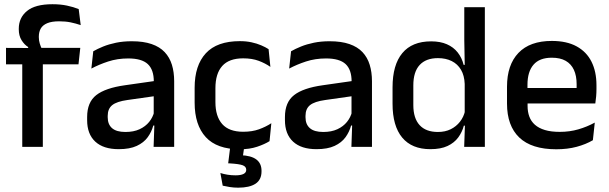

<svg xmlns="http://www.w3.org/2000/svg" viewBox="-20 -696 2886 910"><path d="M228.5 -676Q266.5 -676 297.2 -669.5Q328 -663 353 -653L362.5 -577Q339 -585 314.8 -590Q290.5 -595 260.5 -595Q225 -595 203.8 -586Q182.5 -577 173.2 -560.8Q164 -544.5 164 -522V-520Q164 -504 168.5 -489.5Q173 -475 178.5 -463.5L113.5 -461.5V-473Q95 -484.5 82 -505.8Q69 -527 69 -557V-559.5Q69 -612 108 -644Q147 -676 228.5 -676ZM85.5 0V-440.5H183V0ZM8.5 -391V-469L123 -468.5L163 -469H360.5L352 -391Z M708 0 712 -116 708.5 -131V-285L709 -309.5Q709 -366 680.2 -392.5Q651.5 -419 588 -419Q536.5 -419 492.5 -404.5Q448.5 -390 413 -371L422 -453Q442 -464.5 469 -475.5Q496 -486.5 530 -493.5Q564 -500.5 604.5 -500.5Q660 -500.5 698.5 -487.2Q737 -474 760.5 -449Q784 -424 794.8 -389Q805.5 -354 805.5 -311V0ZM542.5 11Q470 11 431.5 -24.8Q393 -60.5 393 -126.5V-141.5Q393 -211.5 436.2 -245.2Q479.5 -279 572.5 -292L719.5 -313L725 -242L584 -222Q533.5 -215 512 -197.8Q490.5 -180.5 490.5 -147V-140Q490.5 -106.5 511.2 -88.5Q532 -70.5 574.5 -70.5Q613.5 -70.5 641.5 -83.5Q669.5 -96.5 687 -118.2Q704.5 -140 711 -166.5L724.5 -101H706.5Q698.5 -71 680 -45.5Q661.5 -20 628.2 -4.5Q595 11 542.5 11Z M1117 11.5Q1008 11.5 955.2 -46.2Q902.5 -104 902.5 -209.5V-280Q902.5 -386 955.5 -443.5Q1008.5 -501 1117 -501Q1147 -501 1172.2 -495.5Q1197.5 -490 1218 -481.2Q1238.5 -472.5 1253 -463L1261.5 -379Q1237.5 -396 1206 -407.8Q1174.5 -419.5 1132.5 -419.5Q1065.5 -419.5 1033.2 -383.2Q1001 -347 1001 -278V-212Q1001 -144.5 1033.2 -108Q1065.5 -71.5 1132.5 -71.5Q1175 -71.5 1207.5 -83.2Q1240 -95 1266 -112L1257.5 -27Q1234.5 -12.5 1198.8 -0.5Q1163 11.5 1117 11.5ZM1139 -10.5 1128 67.5 1087 40Q1095.5 39.5 1104 39.2Q1112.5 39 1121 39.5Q1171 41.5 1195.2 60Q1219.5 78.5 1219.5 113.5V116.5Q1219.5 156 1191 174.8Q1162.5 193.5 1109 193.5Q1088.5 193.5 1069.2 190.5Q1050 187.5 1035.5 184L1024.5 124Q1040 129 1058.2 132Q1076.5 135 1096.5 135Q1121 135 1134 128.5Q1147 122 1147 109.5V108.5Q1147 93.5 1130 87.2Q1113 81 1070.5 78.5Q1065.5 78 1063.5 78Q1061.5 78 1061.5 78L1072.5 -10.5Z M1645.5 0 1649.5 -116 1646 -131V-285L1646.5 -309.5Q1646.5 -366 1617.8 -392.5Q1589 -419 1525.5 -419Q1474 -419 1430 -404.5Q1386 -390 1350.5 -371L1359.5 -453Q1379.5 -464.5 1406.5 -475.5Q1433.5 -486.5 1467.5 -493.5Q1501.5 -500.5 1542 -500.5Q1597.5 -500.5 1636 -487.2Q1674.5 -474 1698 -449Q1721.5 -424 1732.2 -389Q1743 -354 1743 -311V0ZM1480 11Q1407.5 11 1369 -24.8Q1330.5 -60.5 1330.5 -126.5V-141.5Q1330.5 -211.5 1373.8 -245.2Q1417 -279 1510 -292L1657 -313L1662.5 -242L1521.5 -222Q1471 -215 1449.5 -197.8Q1428 -180.5 1428 -147V-140Q1428 -106.5 1448.8 -88.5Q1469.5 -70.5 1512 -70.5Q1551 -70.5 1579 -83.5Q1607 -96.5 1624.5 -118.2Q1642 -140 1648.5 -166.5L1662 -101H1644Q1636 -71 1617.5 -45.5Q1599 -20 1565.8 -4.5Q1532.5 11 1480 11Z M2019.5 11Q1932 11 1886.2 -44Q1840.5 -99 1840.5 -204.5V-282Q1840.5 -388.5 1886.8 -444.2Q1933 -500 2023.5 -500Q2067 -500 2098.2 -486.2Q2129.5 -472.5 2149.2 -447.5Q2169 -422.5 2177.5 -388.5H2210L2182.5 -298Q2181 -338 2165 -365.2Q2149 -392.5 2121 -406.5Q2093 -420.5 2055.5 -420.5Q1999 -420.5 1969 -388Q1939 -355.5 1939 -291.5V-198Q1939 -135.5 1968.8 -103Q1998.5 -70.5 2055.5 -70.5Q2090 -70.5 2116.2 -83.5Q2142.5 -96.5 2160 -119Q2177.5 -141.5 2184 -169.5L2207 -100.5H2178.5Q2170.5 -70 2151.8 -44.5Q2133 -19 2101 -4Q2069 11 2019.5 11ZM2180 0 2184 -114.5 2182.5 -145.5V-348.5L2183 -367.5L2180.5 -506V-662H2278V0Z M2616.5 11.5Q2499.5 11.5 2441.2 -44.2Q2383 -100 2383 -205V-285Q2383 -388.5 2437.2 -445.2Q2491.5 -502 2595.5 -502Q2666 -502 2713 -476.2Q2760 -450.5 2783.5 -403.5Q2807 -356.5 2807 -292V-273.5Q2807 -256.5 2805.5 -239Q2804 -221.5 2801.5 -205.5H2711.5Q2712.5 -231.5 2712.8 -254.5Q2713 -277.5 2713 -296.5Q2713 -337 2700 -365Q2687 -393 2661 -407.8Q2635 -422.5 2595.5 -422.5Q2537 -422.5 2508.5 -389.2Q2480 -356 2480 -294.5V-248.5L2480.5 -237V-193.5Q2480.5 -166 2488.8 -143.5Q2497 -121 2515.2 -104.8Q2533.5 -88.5 2562.5 -79.8Q2591.5 -71 2633 -71Q2680 -71 2721.2 -83Q2762.5 -95 2799 -115L2790 -31.5Q2757 -12 2713.2 -0.2Q2669.5 11.5 2616.5 11.5ZM2435 -205.5V-279H2781.5V-205.5Z"/></svg>

Font: Anek Gujarati Medium
Style: Regular
Weight: 500
Designer: Mrunmayee Ghaisas (Gujarati), Yesha Goshar (Latin)
Foundry: Ek Type
Version: Version 1.003